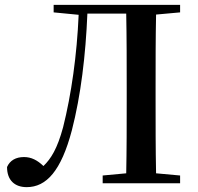

<svg xmlns="http://www.w3.org/2000/svg" viewBox="-20 -755 816 791"><path d="M201 -704 304 -694C297 -529 274 -366 240 -231C216 -142 190 -101 159 -71C134 -95 109 -108 79 -108C45 -108 21 -94 9 -67C9 -11 42 16 90 16C171 16 232 -51 276 -218C313 -361 333 -528 340 -699H500C502 -598 502 -496 502 -393V-342C502 -240 502 -140 500 -41L403 -32V0H722V-32L623 -41C621 -141 621 -242 621 -343V-393C621 -494 621 -596 623 -695L722 -704V-735H201Z"/></svg>

Font: Noto Serif CJK KR SemiBold
Style: Regular
Weight: 600
Designer: Ryoko NISHIZUKA 西塚涼子 (kana & ideographs); Frank Grießhammer (Latin, Greek & Cyrillic); Wenlong ZHANG 张文龙 (bopomofo); San
Foundry: Adobe
Version: Version 2.001;hotconv 1.1.0;makeotfexe 2.6.0